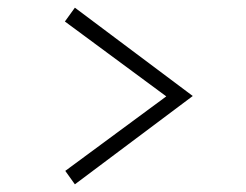

<svg xmlns="http://www.w3.org/2000/svg" viewBox="-20 -599 640 500"><path d="M175 -579 482 -349 175 -119 150 -154 413 -348 149 -543Z"/></svg>

Font: Red Hat Text Light
Style: Regular
Weight: 300
Designer: Pentagram, MCKL
Foundry: Pentagram, MCKL
Version: Version 1.023; ttfautohint (v1.8.3)